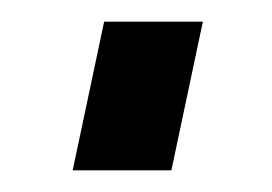

<svg xmlns="http://www.w3.org/2000/svg" viewBox="-20 -400 251 177"><path d="M47 -243 76 -380H167L138 -243Z"/></svg>

Font: Raleway Thin SemiBold
Style: Italic
Weight: 600
Italic angle: -12°
Version: Version 4.026